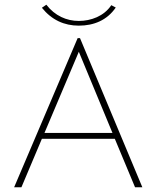

<svg xmlns="http://www.w3.org/2000/svg" viewBox="-20 -796 665 816"><path d="M453 -774C422 -727 366 -707 315 -707C263 -707 213 -729 177 -776L158 -763C200 -711 253 -687 315 -687C379 -687 435 -710 472 -764ZM554 0H585L320 -634H310L40 0H71L158 -206H468ZM315 -576 458 -231H169Z"/></svg>

Font: Inconsolata Expanded ExtraLight
Style: Regular
Weight: 200
Width: 7
Monospace: yes
Designer: Raph Levien, Cyreal, Brenton Simpson
Foundry: Raph Levien, Cyreal, Google
Version: Version 3.100